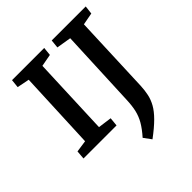

<svg xmlns="http://www.w3.org/2000/svg" viewBox="-244 -868 1269 1269"><g transform="rotate(-45 390.5 -233.5)"><path d="M152 -624 66 -641 72 -700H373L367 -641L281 -625L259 -74L355 -61L349 0H40L45 -61L128 -73ZM540 -624 437 -641 443 -700H761L754 -641L669 -625L647 -71Q645 -31 637.5 4.5Q630 40 610.5 75Q591 110 552.5 148.5Q514 187 452 233L413 180Q452 136 473.5 99Q495 62 504.5 21.5Q514 -19 516 -76Z"/></g></svg>

Font: Literata 12pt SemiBold
Style: Italic
Weight: 600
Italic angle: -2°
Designer: Latin by Veronika Burian and Jose Scaglione. Greek by Irene Vlachou. Cyrillic by Vera Evstafieva
Foundry: TypeTogether
Version: Version 3.002